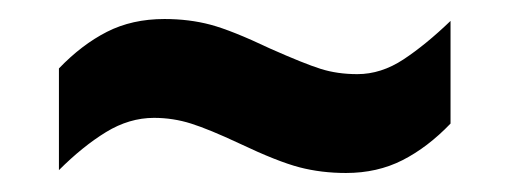

<svg xmlns="http://www.w3.org/2000/svg" viewBox="-20 -424 537 202"><path d="M42 -352Q66 -377 92.5 -390.5Q119 -404 153 -404Q179 -404 201.5 -398Q224 -392 264 -373Q300 -357 317.5 -351.5Q335 -346 356 -346Q381 -346 404.5 -361.5Q428 -377 454 -402V-294Q430 -269 403.5 -255.5Q377 -242 344 -242Q318 -242 295 -248Q272 -254 232 -273Q200 -288 181 -294Q162 -300 142 -300Q116 -300 91.5 -285Q67 -270 42 -245Z"/></svg>

Font: Noto Sans Gurmukhi UI Condensed
Style: Bold
Weight: 700
Width: 3
Designer: Jelle Bosma - Monotype Design Team
Foundry: Monotype Imaging Inc.
Version: Version 2.004; ttfautohint (v1.8.4.7-5d5b)